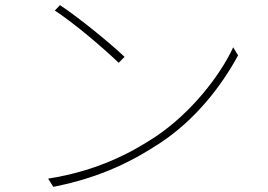

<svg xmlns="http://www.w3.org/2000/svg" viewBox="-20 -725 1040 746"><path d="M213 -705 193 -684C269 -635 392 -529 441 -481L464 -504C412 -554 285 -658 213 -705ZM167 -31 187 1C380 -37 504 -105 603 -170C744 -263 844 -397 905 -510L886 -541C834 -429 721 -285 583 -193C490 -132 359 -61 167 -31Z"/></svg>

Font: Noto Sans CJK JP Thin
Style: Regular
Weight: 250
Designer: Ryoko NISHIZUKA (kana & ideographs); Paul D. Hunt (Latin, Greek & Cyrillic); Wenlong ZHANG (bopomofo); Sandoll Communica
Foundry: Adobe Systems Incorporated
Version: Version 1.004;PS 1.004;hotconv 1.0.82;makeotf.lib2.5.63406